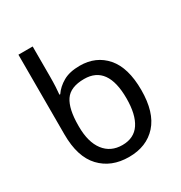

<svg xmlns="http://www.w3.org/2000/svg" viewBox="-179 -889 970 1027"><g transform="rotate(-30 306.0 -375.0)"><path d="M322 10Q213 10 147.5 -59.5Q82 -129 82 -267V-760H170V-575Q170 -541 168.5 -511.5Q167 -482 165 -465H170Q193 -499 233 -522Q273 -545 336 -545Q436 -545 496.5 -475.5Q557 -406 557 -268Q557 -130 494 -60Q431 10 322 10ZM323 -63Q395 -63 430.5 -116Q466 -169 466 -269Q466 -472 321 -472Q236 -472 203 -423Q170 -374 170 -271V-265Q170 -169 210.5 -116Q251 -63 323 -63Z"/></g></svg>

Font: Noto IKEA Simplified Chinese
Style: Regular
Weight: 400
Designer: Monotype Design Team
Foundry: Monotype Imaging Inc.
Version: Version 1.100